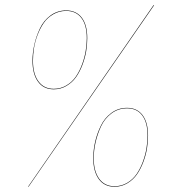

<svg xmlns="http://www.w3.org/2000/svg" viewBox="-20 -710 675 739"><path d="M570.8 -689.9 87.9 8.8H89.8L573.2 -689.9ZM187 -366.2Q147.5 -366.2 126.2 -395.8Q105 -425.3 105 -476.1Q105 -506.3 112.1 -538.1Q119.1 -569.8 133.5 -600.3Q147.9 -630.9 174.3 -650.4Q200.7 -669.9 234.9 -669.9Q273.4 -669.9 294.7 -642.1Q315.9 -614.3 315.9 -563Q315.9 -539.1 311.8 -513.4Q307.6 -487.8 297.6 -461.2Q287.6 -434.6 273.2 -413.8Q258.8 -393.1 236.3 -379.6Q213.9 -366.2 187 -366.2ZM187 -368.2Q213.4 -368.2 235.6 -381.3Q257.8 -394.5 272 -415.3Q286.1 -436 295.9 -462.4Q305.7 -488.8 309.8 -514.2Q314 -539.6 314 -563Q314 -613.8 293.2 -640.9Q272.5 -668 234.9 -668Q207.5 -668 185.1 -655Q162.6 -642.1 148.4 -621.6Q134.3 -601.1 124.5 -575.2Q114.7 -549.3 110.8 -524.4Q106.9 -499.5 106.9 -476.1Q106.9 -425.8 127.9 -397Q148.9 -368.2 187 -368.2ZM420.9 8.8Q381.3 8.8 360.1 -20.8Q338.9 -50.3 338.9 -101.1Q338.9 -131.3 345.9 -163.1Q353 -194.8 367.7 -225.3Q382.3 -255.9 408.7 -275.4Q435.1 -294.9 469.2 -294.9Q507.3 -294.9 528.6 -267.1Q549.8 -239.3 549.8 -188Q549.8 -164.1 545.7 -138.4Q541.5 -112.8 531.5 -86.2Q521.5 -59.6 507.1 -38.8Q492.7 -18.1 470.2 -4.6Q447.8 8.8 420.9 8.8ZM420.9 6.8Q447.3 6.8 469.5 -6.3Q491.7 -19.5 505.9 -40.3Q520 -61 529.8 -87.4Q539.6 -113.8 543.7 -139.2Q547.9 -164.6 547.9 -188Q547.9 -238.8 527.3 -265.9Q506.8 -293 469.2 -293Q435.5 -293 409.4 -273.7Q383.3 -254.4 369.1 -224.1Q355 -193.8 347.9 -162.4Q340.8 -130.9 340.8 -101.1Q340.8 -50.8 361.8 -22Q382.8 6.8 420.9 6.8Z"/></svg>

Font: Fira Sans Compressed Two
Style: Italic
Weight: 100
Width: 3
Italic angle: -8°
Designer: Carrois Corporate & Edenspiekermann AG
Foundry: Carrois Corporate GbR & Edenspiekermann AG
Version: Version 4.203;PS 004.203;hotconv 1.0.88;makeotf.lib2.5.64775